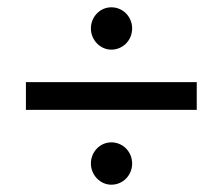

<svg xmlns="http://www.w3.org/2000/svg" viewBox="-20 -625 610 526"><path d="M285 -489C317 -489 342 -515 342 -547C342 -579 317 -605 285 -605C254 -605 229 -579 229 -547C229 -516 254 -489 285 -489ZM519 -400H51V-324H519ZM285 -119C317 -119 342 -145 342 -177C342 -209 317 -235 285 -235C254 -235 229 -209 229 -177C229 -146 254 -119 285 -119Z"/></svg>

Font: Matrixport Regular
Style: Regular
Weight: 400
Designer: Ninad Kale (Devanagari), Jonny Pinhorn (Latin)
Foundry: Indian Type Foundry
Version: Version 3.200;PS 1.000;hotconv 16.6.54;makeotf.lib2.5.65590